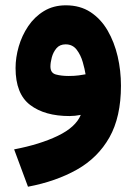

<svg xmlns="http://www.w3.org/2000/svg" viewBox="-20 -436 514 723"><path d="M435.5 -113.3Q435.5 4.4 392.1 81.3Q348.6 158.2 269.8 202.6Q190.9 247.1 85.4 267.1L33.2 126.5Q130.4 107.9 197.8 75.4Q265.1 43 284.2 -3.4Q261.7 1 241.7 1Q148.4 1 93.5 -40.8Q38.6 -82.5 38.6 -179.7Q38.6 -219.2 50.5 -260.7Q62.5 -302.2 86.2 -337.4Q109.9 -372.6 145.5 -394.3Q181.2 -416 228 -416Q281.7 -416 320.8 -390.4Q359.9 -364.7 385.3 -321Q410.6 -277.3 423.1 -223.6Q435.5 -169.9 435.5 -113.3ZM238.8 -149.9Q259.8 -149.9 276.4 -152.1Q293 -154.3 302.2 -156.2Q299.3 -175.3 291.7 -201.9Q284.2 -228.5 268.8 -248.8Q253.4 -269 227.1 -269Q205.1 -269 192.6 -254.2Q180.2 -239.3 175 -219.7Q169.9 -200.2 169.9 -185.5Q169.9 -161.1 190.4 -155.5Q210.9 -149.9 238.8 -149.9Z"/></svg>

Font: Vazirmatn UI Black
Style: Regular
Weight: 900
Designer: Saber Rastikerdar
Foundry: Saber Rastikerdar
Version: Version 33.003